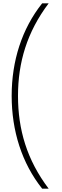

<svg xmlns="http://www.w3.org/2000/svg" viewBox="-20 -906 374 1152"><path d="M50 -331C50 -121 111 73 233 226H272C141 53 88 -129 88 -331C88 -531 142 -714 272 -886H233C111 -733 50 -540 50 -331Z"/></svg>

Font: Noto Sans Kannada UI ExtraCondensed ExtraLight
Style: Regular
Weight: 200
Width: 2
Designer: Jelle Bosma - Monotype Design Team
Foundry: Monotype Imaging Inc.
Version: Version 2.005